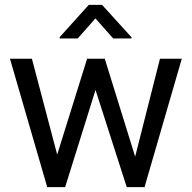

<svg xmlns="http://www.w3.org/2000/svg" viewBox="-20 -770 791 790"><path d="M728 -528.3 574.7 0H501.5L373 -399.9L248 0H174.3L21 -528.3H111.3L215.3 -133.8L338.4 -528.3H411.1L536.1 -125.5L638.2 -528.3ZM399.9 -750 521 -616.7V-611.8H445.8L372.6 -694.3L299.8 -611.8H225.6V-617.2L345.2 -750Z"/></svg>

Font: Roboto21382017
Style: Regular
Weight: 400
Designer: Christian Robertson
Foundry: Google
Version: Version 2.138; 2017